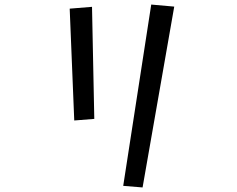

<svg xmlns="http://www.w3.org/2000/svg" viewBox="-20 -773 1040 843"><path d="M644 -753 745 -744 606 50 521 43ZM286 -735 384 -743 394 -251 306 -244Z"/></svg>

Font: Stick
Style: Regular
Weight: 400
Designer: Fontworks Inc.
Foundry: Fontworks Inc.
Version: Version 1.100